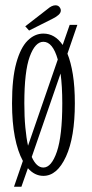

<svg xmlns="http://www.w3.org/2000/svg" viewBox="-20 -654 346 726"><path d="M33 52 66.5 -45.5Q47 -81 36.2 -136.2Q25.5 -191.5 25.5 -263.5Q25.5 -357.5 41.5 -415.5Q57.5 -473.5 84.2 -500.2Q111 -527 144 -527Q187.5 -527 217 -484L243.5 -560H272.5L235 -451Q248 -419 255.5 -372.5Q263 -326 263 -263.5Q263 -135 229.5 -62Q196 11 144 11Q111 11 85.5 -18L61 52ZM72 -263.5Q72 -212.5 75.8 -172.5Q79.5 -132.5 86 -103L198.5 -429Q179.5 -496 144 -496Q113 -496 92.5 -440.2Q72 -384.5 72 -263.5ZM144 -20.5Q174.5 -20.5 195 -80.2Q215.5 -140 215.5 -263.5Q215.5 -328 209 -376L100 -60.5Q118 -20.5 144 -20.5ZM90 -538.5 75.5 -554.5 160 -620Q176 -634 190 -634Q202 -634 207.5 -623.5Q210 -619.5 210 -614.5Q210 -605 200.5 -597Q191 -589 179.5 -583.5Z"/></svg>

Font: Imbue 10pt ExtraLight
Style: Regular
Weight: 200
Designer: Tyler Finck
Foundry: Etcetera Type Company
Version: Version 1.102; ttfautohint (v1.8.3)